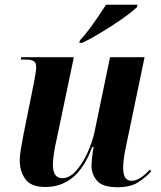

<svg xmlns="http://www.w3.org/2000/svg" viewBox="-20 -776 675 806"><path d="M474 10Q411 10 387.5 -17Q364 -44 364 -81Q364 -89 365.5 -104.5Q367 -120 369 -135.5Q371 -151 373 -159H367Q335 -72 286 -31.5Q237 9 171 9Q110 9 86.5 -24Q63 -57 63 -101Q63 -125 68.5 -156Q74 -187 79 -213L123 -432Q127 -454 129.5 -469.5Q132 -485 132 -494Q132 -512 122 -519Q112 -526 85 -526H67L69 -536H290L218 -192Q211 -164 206.5 -133.5Q202 -103 202 -85Q202 -28 242 -28Q271 -28 298 -57.5Q325 -87 346 -132Q367 -177 377 -223L442 -536H587L509 -162Q504 -140 500.5 -114Q497 -88 497 -71Q497 -17 532 -17Q552 -17 572 -31Q592 -45 609 -64L615 -57Q592 -31 559.5 -10.5Q527 10 474 10ZM315 -606Q333 -625 353 -651.5Q373 -678 391.5 -705.5Q410 -733 425 -756H557L555 -746Q543 -734 516.5 -714Q490 -694 456 -672Q422 -650 387.5 -629.5Q353 -609 325 -596H313Z"/></svg>

Font: Noto Serif Display SemiCondensed
Style: Bold Italic
Weight: 700
Width: 4
Italic angle: -12°
Designer: Monotype Design Team
Foundry: Monotype Imaging Inc.
Version: Version 2.009